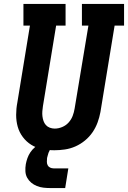

<svg xmlns="http://www.w3.org/2000/svg" viewBox="-20 -755 650 975"><path d="M256 8Q225 8 194.5 2Q164 -4 139 -19.5Q114 -35 96 -59Q78 -83 70 -111.5Q62 -140 62 -171.5Q62 -203 68 -234L132 -625H99V-735H313V-625H265L198 -216Q196 -203 195 -190Q194 -177 195.5 -164.5Q197 -152 201 -140.5Q205 -129 213 -120Q221 -111 233 -106.5Q245 -102 258 -102Q277 -102 296 -110Q315 -118 328.5 -133Q342 -148 349 -166.5Q356 -185 359 -204L429 -625H396V-735H610V-625H562L490 -186Q485 -159 475.5 -133Q466 -107 450 -83.5Q434 -60 411.5 -41.5Q389 -23 363 -11.5Q337 0 309.5 4Q282 8 256 8ZM311 200H236Q218 200 200.5 198Q183 196 167 189.5Q151 183 138.5 172.5Q126 162 118 147.5Q110 133 109 115Q108 97 111 79Q114 63 119.5 47.5Q125 32 134.5 18Q144 4 157.5 -7.5Q171 -19 186.5 -26Q202 -33 218 -36Q234 -39 250 -39L244 0Q237 0 233 7Q229 14 226.5 20.5Q224 27 222.5 34Q221 41 219 47Q218 57 218 66.5Q218 76 222 84Q226 92 234.5 96Q243 100 252 100H327Z"/></svg>

Font: Iosevka Slab XBdEx
Style: Italic
Weight: 800
Width: 7
Italic angle: -9°
Monospace: yes
Designer: Belleve Invis
Foundry: Belleve Invis
Version: Version 11.1.1; ttfautohint (v1.8.3)